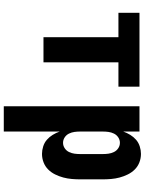

<svg xmlns="http://www.w3.org/2000/svg" viewBox="108 -676 783 1040"><g transform="rotate(90 500.0 -156.5)"><path d="M182 0V-406H50V-520H450V-406H318V0Z M556 215V-520H693V-432Q700 -452 711 -470Q722 -488 737.5 -501.5Q753 -515 773.5 -521.5Q794 -528 814 -528Q838 -528 860 -519.5Q882 -511 898.5 -494.5Q915 -478 925.5 -456.5Q936 -435 942 -412.5Q948 -390 950 -366.5Q952 -343 952 -320V-200Q952 -177 950 -153.5Q948 -130 942 -107.5Q936 -85 925.5 -63.5Q915 -42 898.5 -25.5Q882 -9 860 -0.5Q838 8 814 8Q794 8 773.5 1.5Q753 -5 737.5 -18.5Q722 -32 711 -50Q700 -68 693 -88V215ZM754 -106Q770 -106 783.5 -115Q797 -124 804 -138.5Q811 -153 813 -168.5Q815 -184 815 -200V-320Q815 -336 813 -351.5Q811 -367 804 -381.5Q797 -396 783.5 -405Q770 -414 754 -414Q738 -414 724.5 -405Q711 -396 704 -381.5Q697 -367 695 -351.5Q693 -336 693 -320V-200Q693 -184 695 -168.5Q697 -153 704 -138.5Q711 -124 724.5 -115Q738 -106 754 -106Z"/></g></svg>

Font: Iosevka Heavy
Style: Regular
Weight: 900
Monospace: yes
Designer: Belleve Invis
Foundry: Belleve Invis
Version: Version 32.5.0; ttfautohint (v1.8.4)